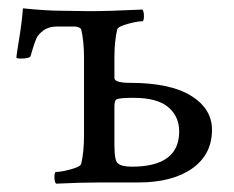

<svg xmlns="http://www.w3.org/2000/svg" viewBox="-20 -440 564 463"><path d="M196.3 -413.1Q243.2 -413.1 323.2 -417Q327.1 -413.1 327.1 -400.9Q327.1 -388.7 323.2 -388.7Q310.5 -388.7 287.6 -382.3Q264.6 -376 262.7 -369.1Q255.9 -340.8 255.9 -300.8V-252Q255.9 -240.2 293.9 -240.2Q390.6 -240.2 440.9 -209Q491.2 -177.7 491.2 -127Q491.2 -67.4 443.4 -33.7Q395.5 0 313.5 0H220.7Q175.8 0 115.2 2.9Q111.3 -1 111.3 -13.2Q111.3 -25.4 115.2 -25.4Q127.9 -25.4 150.9 -31.7Q173.8 -38.1 175.8 -44.9Q182.6 -73.2 182.6 -113.3V-300.8Q182.6 -340.8 175.8 -369.1Q173.8 -374 162.1 -376H117.2Q97.7 -376 85 -366.7Q72.3 -357.4 67.9 -347.7Q63.5 -337.9 59.1 -322.8Q54.7 -307.6 53.7 -304.7Q50.8 -298.8 30.3 -298.8Q19.5 -298.8 19.5 -301.8Q19.5 -305.7 26.4 -347.7Q33.2 -389.6 35.2 -419.9Q92.8 -414.1 127.9 -414.1Q136.7 -414.1 160.2 -413.6Q183.6 -413.1 196.3 -413.1ZM301.8 -204.1Q267.6 -204.1 260.7 -200.2Q255.9 -197.3 255.9 -182.6V-91.8Q255.9 -50.8 264.6 -45.9Q273.4 -38.1 297.9 -38.1Q412.1 -38.1 412.1 -123Q412.1 -159.2 385.7 -181.6Q359.4 -204.1 301.8 -204.1Z"/></svg>

Font: Crimson Text
Style: Regular
Weight: 400
Version: Version 0.13